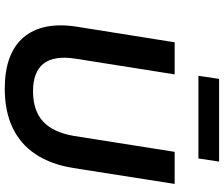

<svg xmlns="http://www.w3.org/2000/svg" viewBox="-87 -845 942 808"><g transform="rotate(90 384.0 -441.0)"><path d="M353 10Q280 10 226 -9.5Q172 -29 138.5 -67.5Q105 -106 93 -162Q81 -218 92 -291L158 -705H293L227 -288Q213 -198 247.5 -153.5Q282 -109 364 -109Q445 -109 491 -151Q537 -193 552 -281L619 -705H754L687 -278Q672 -185 629.5 -120.5Q587 -56 517.5 -23Q448 10 353 10ZM299 -805 312 -892H660L647 -805Z"/></g></svg>

Font: Nunito Sans 8pt
Style: Bold Italic
Weight: 700
Italic angle: -9°
Version: Version 3.101;gftools[0.9.27]